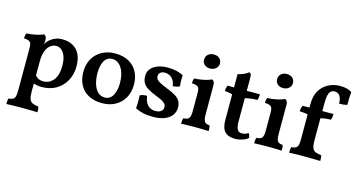

<svg xmlns="http://www.w3.org/2000/svg" viewBox="-96 -1123 3279 1775"><g transform="rotate(15 1543.5 -235.0)"><path d="M35 245Q35 227 36.5 214Q38 201 41 191Q68 189 83 181Q98 173 103.5 153Q109 133 109 96V-307Q109 -334 104.5 -350Q100 -366 84.5 -374Q69 -382 36 -384Q36 -398 38 -410.5Q40 -423 46 -433Q91 -435 136.5 -445Q182 -455 206 -467Q217 -463 224.5 -451.5Q232 -440 232 -417Q232 -399 226 -380Q220 -361 210 -332L232 -312V79Q232 122 241 145.5Q250 169 271.5 178.5Q293 188 327 191Q331 201 332 215Q333 229 333 245Q317 244 293.5 243.5Q270 243 243.5 242.5Q217 242 190 242Q149 242 104.5 242.5Q60 243 35 245ZM308 9Q284 9 264 5Q244 1 220 -6V-93Q238 -71 259 -58Q280 -45 312 -45Q331 -45 353.5 -53Q376 -61 397 -81Q418 -101 431 -138Q444 -175 444 -233Q444 -280 432 -315.5Q420 -351 397.5 -372Q375 -393 343 -393Q316 -393 290.5 -375.5Q265 -358 248.5 -319Q232 -280 232 -215L196 -319Q211 -355 223.5 -374.5Q236 -394 245 -404Q256 -418 275.5 -432.5Q295 -447 321.5 -457Q348 -467 380 -467Q438 -467 481 -444.5Q524 -422 548 -376Q572 -330 572 -258Q572 -181 539 -120.5Q506 -60 447 -25.5Q388 9 308 9Z M885 9Q811 9 757 -20Q703 -49 674.5 -102Q646 -155 646 -226Q646 -300 677.5 -354Q709 -408 764 -437.5Q819 -467 888 -467Q966 -467 1019.5 -437Q1073 -407 1101 -354Q1129 -301 1129 -232Q1129 -160 1098.5 -106Q1068 -52 1013.5 -21.5Q959 9 885 9ZM897 -48Q948 -48 974 -94.5Q1000 -141 1000 -213Q1000 -276 983 -320.5Q966 -365 938 -388Q910 -411 877 -411Q825 -411 800 -366Q775 -321 775 -253Q775 -191 790 -144.5Q805 -98 832 -73Q859 -48 897 -48Z M1541 -434Q1540 -409 1540 -382Q1540 -355 1544 -329Q1532 -321 1514.5 -317Q1497 -313 1478 -313Q1476 -340 1463.5 -363Q1451 -386 1429 -400Q1407 -414 1376 -414Q1350 -414 1334.5 -401Q1319 -388 1319 -367Q1319 -352 1326 -339.5Q1333 -327 1357 -313Q1381 -299 1432 -279Q1487 -258 1519 -237.5Q1551 -217 1564 -192Q1577 -167 1577 -133Q1577 -89 1552 -57Q1527 -25 1482 -8Q1437 9 1378 9Q1317 9 1278.5 0Q1240 -9 1204 -27Q1206 -44 1206.5 -67Q1207 -90 1207 -112.5Q1207 -135 1205 -151Q1216 -158 1235.5 -161.5Q1255 -165 1273 -165Q1280 -107 1308 -78Q1336 -49 1381 -49Q1416 -49 1435.5 -64Q1455 -79 1455 -104Q1455 -120 1447 -132.5Q1439 -145 1417.5 -157.5Q1396 -170 1354 -186Q1305 -206 1272.5 -225Q1240 -244 1224 -271Q1208 -298 1208 -339Q1208 -372 1223.5 -396Q1239 -420 1265 -436Q1291 -452 1323 -459.5Q1355 -467 1387 -467Q1437 -467 1473 -458.5Q1509 -450 1541 -434Z M1643 3Q1643 -12 1644.5 -26Q1646 -40 1650 -51Q1690 -52 1703.5 -70Q1717 -88 1717 -138V-313Q1717 -337 1712 -352Q1707 -367 1691 -375Q1675 -383 1643 -384Q1643 -398 1645 -410.5Q1647 -423 1653 -433Q1679 -433 1711.5 -438Q1744 -443 1772 -451Q1800 -459 1813 -467Q1825 -463 1832.5 -452Q1840 -441 1840 -419V-138Q1840 -88 1853 -70Q1866 -52 1901 -51Q1905 -40 1906 -25Q1907 -10 1907 3Q1891 2 1869.5 1.5Q1848 1 1824 0.5Q1800 0 1776 0Q1752 0 1727 0.5Q1702 1 1680.5 1.5Q1659 2 1643 3ZM1768 -559Q1736 -559 1715.5 -577.5Q1695 -596 1695 -624Q1695 -657 1717 -675.5Q1739 -694 1770 -694Q1805 -694 1825.5 -675.5Q1846 -657 1846 -625Q1846 -598 1824 -578.5Q1802 -559 1768 -559Z M2160 9Q2094 9 2061.5 -25Q2029 -59 2029 -137V-380Q2014 -386 1997.5 -389Q1981 -392 1956 -393Q1956 -409 1958.5 -421.5Q1961 -434 1967 -448H2029V-575Q2057 -580 2084.5 -592.5Q2112 -605 2130 -620Q2143 -615 2147 -605Q2151 -595 2151 -562V-448H2277Q2277 -433 2275 -419Q2273 -405 2268 -392Q2233 -392 2204.5 -388Q2176 -384 2151 -378V-155Q2151 -118 2157.5 -96Q2164 -74 2176 -65Q2188 -56 2206 -56Q2224 -56 2239.5 -61Q2255 -66 2269 -75Q2283 -58 2284 -32Q2266 -15 2230.5 -3Q2195 9 2160 9Z M2342 3Q2342 -12 2343.5 -26Q2345 -40 2349 -51Q2389 -52 2402.5 -70Q2416 -88 2416 -138V-313Q2416 -337 2411 -352Q2406 -367 2390 -375Q2374 -383 2342 -384Q2342 -398 2344 -410.5Q2346 -423 2352 -433Q2378 -433 2410.5 -438Q2443 -443 2471 -451Q2499 -459 2512 -467Q2524 -463 2531.5 -452Q2539 -441 2539 -419V-138Q2539 -88 2552 -70Q2565 -52 2600 -51Q2604 -40 2605 -25Q2606 -10 2606 3Q2590 2 2568.5 1.5Q2547 1 2523 0.5Q2499 0 2475 0Q2451 0 2426 0.5Q2401 1 2379.5 1.5Q2358 2 2342 3ZM2467 -559Q2435 -559 2414.5 -577.5Q2394 -596 2394 -624Q2394 -657 2416 -675.5Q2438 -694 2469 -694Q2504 -694 2524.5 -675.5Q2545 -657 2545 -625Q2545 -598 2523 -578.5Q2501 -559 2467 -559Z M2981 -448Q2981 -433 2979 -417.5Q2977 -402 2971 -391Q2942 -391 2916.5 -387.5Q2891 -384 2867 -376V-448ZM2751 -484Q2751 -562 2782.5 -613Q2814 -664 2864.5 -689.5Q2915 -715 2974 -715Q3014 -715 3041.5 -707Q3069 -699 3087 -687Q3084 -657 3083 -624Q3082 -591 3083 -564Q3068 -558 3046 -556Q3024 -554 3006 -554Q3006 -598 2989.5 -625.5Q2973 -653 2937 -653Q2915 -653 2900.5 -638.5Q2886 -624 2880 -594.5Q2874 -565 2874 -516V-193H2751ZM2770 -448V-377Q2743 -386 2717 -389Q2691 -392 2673 -392Q2673 -408 2676.5 -422.5Q2680 -437 2687 -448ZM2874 -163Q2874 -120 2883 -96.5Q2892 -73 2913.5 -63.5Q2935 -54 2969 -51Q2973 -41 2974 -27Q2975 -13 2975 3Q2959 2 2935.5 1.5Q2912 1 2885.5 0.5Q2859 0 2832 0Q2791 0 2746.5 0.5Q2702 1 2677 3Q2677 -15 2678.5 -28Q2680 -41 2683 -51Q2710 -53 2725 -61Q2740 -69 2745.5 -89Q2751 -109 2751 -146V-227H2874Z"/></g></svg>

Font: Vollkorn SemiBold
Style: Regular
Weight: 600
Designer: Friedrich Althausen
Foundry: Friedrich Althausen
Version: Version 5.000